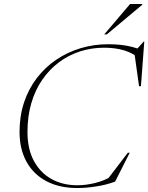

<svg xmlns="http://www.w3.org/2000/svg" viewBox="-20 -938 748 968"><path d="M544 -50 513 -22 624.5 -168H634L560.5 -22.5Q518.5 -6.5 466 1.8Q413.5 10 370.5 10Q278.5 10 213 -25Q147.5 -60 113 -123.8Q78.5 -187.5 78.5 -273Q78.5 -353 101.2 -421.5Q124 -490 165.5 -544.2Q207 -598.5 263 -636.5Q319 -674.5 385.8 -694.8Q452.5 -715 525.5 -715Q562 -715 591.8 -711.5Q621.5 -708 648 -701Q674.5 -694 698.5 -683.5L663 -682.5L705 -729H707.5L690.5 -503.5H681L657.5 -671.5L691 -637Q652.5 -670 606.8 -683.8Q561 -697.5 505.5 -697.5Q441.5 -697.5 383.5 -678.8Q325.5 -660 277.2 -624Q229 -588 193.2 -536.2Q157.5 -484.5 138 -418.2Q118.5 -352 118.5 -272.5Q118.5 -186.5 151 -126.5Q183.5 -66.5 240 -35.2Q296.5 -4 370 -4Q413.5 -4 459.8 -15.5Q506 -27 544 -50ZM505.5 -764.5 636 -918H697.5L697 -914L518.5 -764.5Z"/></svg>

Font: Newsreader 60pt ExtraLight
Style: Italic
Weight: 250
Italic angle: -17°
Designer: Hugues Gentile
Foundry: Production Type
Version: Version 1.003